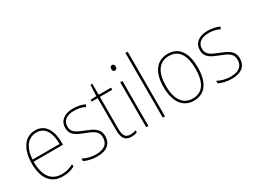

<svg xmlns="http://www.w3.org/2000/svg" viewBox="-54 -1353 2577 1955"><g transform="rotate(-30 1234.0 -375.0)"><path d="M253 -538C119 -538 55 -416 55 -261C55 -100 119 10 266 10C322 10 365 -1 407 -23V-51C355 -24 319 -15 266 -15C144 -15 80 -105 81 -269H426V-295C426 -427 377 -538 253 -538ZM253 -513C355 -513 401 -420 400 -293H82C92 -438 157 -513 253 -513Z M843 -130C843 -226 768 -251 688 -284C613 -315 557 -334 557 -407C557 -477 611 -513 696 -513C741 -513 791 -502 822 -484L834 -509C798 -526 750 -538 696 -538C591 -538 531 -485 531 -407C531 -317 597 -292 680 -259C758 -229 816 -206 816 -131C816 -59 772 -15 670 -15C615 -15 563 -29 519 -53V-23C551 -7 606 10 670 10C786 10 843 -44 843 -130Z M1073 -15C1012 -15 995 -55 995 -130V-503H1140V-528H995V-658H974L967 -528L899 -524V-503H969V-130C969 -42 992 10 1073 10C1102 10 1121 5 1140 -2V-27C1122 -20 1100 -15 1073 -15Z M1263 -722C1243 -722 1237 -706 1237 -690C1237 -673 1243 -658 1262 -658C1283 -658 1289 -672 1289 -690C1289 -706 1285 -722 1263 -722ZM1275 -528H1249V0H1275Z M1470 0V-760H1444V0Z M2009 -264C2009 -423 1953 -538 1811 -538C1679 -538 1606 -436 1606 -265C1606 -97 1674 10 1808 10C1945 10 2009 -97 2009 -264ZM1633 -265C1633 -421 1694 -513 1811 -513C1936 -513 1982 -408 1982 -264C1982 -110 1929 -15 1808 -15C1689 -15 1633 -112 1633 -265Z M2426 -130C2426 -226 2351 -251 2271 -284C2196 -315 2140 -334 2140 -407C2140 -477 2194 -513 2279 -513C2324 -513 2374 -502 2405 -484L2417 -509C2381 -526 2333 -538 2279 -538C2174 -538 2114 -485 2114 -407C2114 -317 2180 -292 2263 -259C2341 -229 2399 -206 2399 -131C2399 -59 2355 -15 2253 -15C2198 -15 2146 -29 2102 -53V-23C2134 -7 2189 10 2253 10C2369 10 2426 -44 2426 -130Z"/></g></svg>

Font: Noto Sans Sinhala UI SemiCondensed Thin
Style: Regular
Weight: 100
Width: 4
Designer: Jelle Bosma - Monotype Design Team
Foundry: Monotype Imaging Inc.
Version: Version 2.006